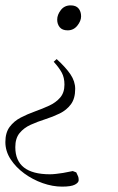

<svg xmlns="http://www.w3.org/2000/svg" viewBox="-26 -481 438 715"><path d="M226 -368Q206 -368 196.5 -379.5Q187 -391 187 -408Q187 -426 200.5 -443.5Q214 -461 237 -461Q257 -461 266.5 -449.5Q276 -438 276 -420Q276 -403 262 -385.5Q248 -368 226 -368ZM205 214Q170 214 133 201Q96 188 64.5 165Q33 142 13.5 112Q-6 82 -6 48Q-6 13 10 -8.5Q26 -30 51 -43Q76 -56 104 -66Q132 -76 157 -87.5Q182 -99 198 -117.5Q214 -136 214 -166Q214 -192 204 -210.5Q194 -229 174 -251L185 -261Q219 -230 236.5 -204Q254 -178 254 -150Q254 -114 238 -92.5Q222 -71 196.5 -58.5Q171 -46 142.5 -37Q114 -28 88.5 -16.5Q63 -5 47 14.5Q31 34 31 67Q31 168 160 168Q170 168 183 166.5Q196 165 209 163L245 156L258 161L264 174Q266 178 266.5 182.5Q267 187 267 190Q267 199 253 206.5Q239 214 205 214Z"/></svg>

Font: Spectral ExtraLight
Style: Italic
Weight: 275
Italic angle: -10°
Designer: Jean-Baptiste Levee
Foundry: Production Type
Version: Version 2.001